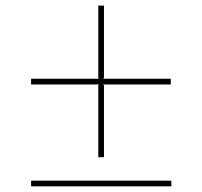

<svg xmlns="http://www.w3.org/2000/svg" viewBox="-20 -763 715 678"><path d="M585 -125V-105H89.8V-125ZM583 -484.9V-464.8H344.2L347.2 -460.9V-208H327.1V-460.9L329.1 -464.8H89.8V-484.9H329.1L327.1 -488.8V-743.2H347.2V-488.8L344.2 -484.9Z"/></svg>

Font: Sinkin Sans 100 Thin
Style: Regular
Weight: 100
Designer: Keith Bates
Foundry: K-Type
Version: Sinkin Sans (version 1.0)  by Keith Bates   •   © 2014   www